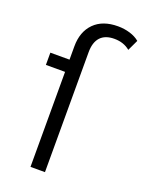

<svg xmlns="http://www.w3.org/2000/svg" viewBox="-142 -816 669 885"><g transform="rotate(20 193.0 -373.5)"><path d="M386 -714 361 -661Q330 -687 284 -687Q239 -687 216 -662Q193 -637 193 -588V0H122V-466H28V-526H122V-591Q122 -663 163.5 -705Q205 -747 280 -747Q311 -747 339 -738.5Q367 -730 386 -714Z"/></g></svg>

Font: CMG Sans
Style: Regular
Weight: 400
Designer: Julieta Ulanovsky
Foundry: Julieta Ulanovsky
Version: Version 7.200